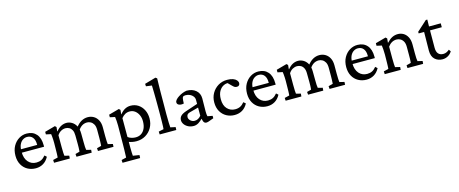

<svg xmlns="http://www.w3.org/2000/svg" viewBox="-47 -1394 5554 2325"><g transform="rotate(-15 2730.0 -231.5)"><path d="M242.2 7.8Q185.5 7.8 139.6 -17.6Q93.8 -43 67.4 -90.3Q41 -137.7 41 -202.1Q41 -271.5 69.3 -322.3Q97.7 -373 143.6 -400.9Q189.5 -428.7 242.2 -427.7Q318.4 -426.8 361.3 -377.4Q404.3 -328.1 404.3 -236.3V-218.8H104.5V-261.7H339.8L329.1 -249V-269.5Q329.1 -325.2 304.2 -356Q279.3 -386.7 234.4 -386.7Q207 -386.7 181.6 -370.6Q156.2 -354.5 140.6 -321.8Q125 -289.1 125 -239.3V-227.5Q125 -147.5 164.6 -102.5Q204.1 -57.6 266.6 -57.6Q301.8 -57.6 328.6 -70.8Q355.5 -84 380.9 -115.2L405.3 -92.8Q377.9 -42 335.9 -17.1Q293.9 7.8 242.2 7.8Z M470.7 0 468.8 -35.2 529.3 -49.8Q530.3 -56.6 530.8 -67.4Q531.2 -78.1 532.2 -98.6Q533.2 -119.1 533.2 -154.3L534.2 -230.5Q534.2 -251 533.2 -272.5Q532.2 -293.9 530.3 -313Q528.3 -332 526.4 -343.8L463.9 -357.4V-389.6L594.7 -425.8L611.3 -410.2L606.4 -357.4L609.4 -356.4Q639.6 -394.5 671.9 -411.1Q704.1 -427.7 739.3 -427.7Q773.4 -427.7 805.7 -409.2Q837.9 -390.6 858.9 -352.5Q879.9 -314.5 879.9 -254.9L880.9 -151.4Q880.9 -116.2 882.3 -88.4Q883.8 -60.5 886.7 -49.8L945.3 -35.2L942.4 0H752L749 -35.2L802.7 -49.8Q803.7 -57.6 804.7 -69.3Q805.7 -81.1 806.2 -99.6Q806.6 -118.2 806.6 -144.5L805.7 -252Q805.7 -293.9 792.5 -319.3Q779.3 -344.7 757.8 -356.4Q736.3 -368.2 711.9 -368.2Q682.6 -368.2 655.8 -353.5Q628.9 -338.9 608.4 -307.6V-161.1Q608.4 -116.2 609.9 -88.4Q611.3 -60.5 613.3 -49.8L670.9 -35.2L668 0ZM1021.5 0 1018.6 -35.2 1074.2 -49.8Q1075.2 -57.6 1075.7 -69.3Q1076.2 -81.1 1077.1 -99.6Q1078.1 -118.2 1078.1 -144.5V-251Q1078.1 -293.9 1063.5 -319.3Q1048.8 -344.7 1026.9 -356.4Q1004.9 -368.2 982.4 -368.2Q948.2 -368.2 920.4 -351.6Q892.6 -335 870.1 -300.8L851.6 -336.9Q885.7 -383.8 924.3 -405.8Q962.9 -427.7 1005.9 -427.7Q1046.9 -427.7 1080.1 -408.2Q1113.3 -388.7 1132.8 -351.6Q1152.3 -314.5 1152.3 -261.7V-151.4Q1152.3 -116.2 1153.8 -88.4Q1155.3 -60.5 1157.2 -49.8L1217.8 -35.2L1215.8 0Z M1271.5 214.8 1269.5 179.7 1330.1 165Q1330.1 160.2 1330.6 148.4Q1331.1 136.7 1331.5 116.7Q1332 96.7 1333 69.3Q1334 42 1334 5.9L1335.9 -235.4Q1335.9 -264.6 1333.5 -295.4Q1331.1 -326.2 1328.1 -343.8L1265.6 -357.4V-389.6L1396.5 -425.8L1413.1 -410.2L1408.2 -356.4H1411.1Q1438.5 -391.6 1471.2 -409.7Q1503.9 -427.7 1542 -427.7Q1595.7 -427.7 1637.2 -400.9Q1678.7 -374 1702.6 -327.1Q1726.6 -280.3 1726.6 -220.7Q1726.6 -155.3 1697.3 -104Q1668 -52.7 1617.7 -22.9Q1567.4 6.8 1503.9 6.8Q1480.5 6.8 1455.6 2.4Q1430.7 -2 1410.2 -9.8V63.5Q1410.2 100.6 1411.6 126.5Q1413.1 152.3 1414.1 165L1494.1 177.7L1492.2 214.8ZM1506.8 -41Q1546.9 -41 1576.2 -60.1Q1605.5 -79.1 1622.6 -115.2Q1639.6 -151.4 1640.6 -202.1Q1641.6 -249 1625 -285.2Q1608.4 -321.3 1580.1 -342.3Q1551.8 -363.3 1514.6 -363.3Q1483.4 -363.3 1457.5 -349.1Q1431.6 -335 1410.2 -307.6V-71.3Q1428.7 -56.6 1454.6 -48.8Q1480.5 -41 1506.8 -41Z M1794.9 0 1793 -36.1 1856.4 -49.8Q1858.4 -60.5 1858.9 -82.5Q1859.4 -104.5 1860.4 -141.6Q1861.3 -178.7 1861.3 -232.4V-354.5Q1861.3 -390.6 1860.8 -429.7Q1860.4 -468.8 1859.9 -503.9Q1859.4 -539.1 1858.4 -564Q1857.4 -588.9 1857.4 -596.7L1785.2 -606.4L1783.2 -637.7L1922.9 -677.7L1941.4 -664.1Q1940.4 -622.1 1939.5 -581.5Q1938.5 -541 1938 -491.2Q1937.5 -441.4 1937.5 -371.1L1936.5 -213.9Q1936.5 -156.2 1938 -109.9Q1939.5 -63.5 1941.4 -49.8L2004.9 -36.1L2002.9 0Z M2221.7 7.8Q2182.6 7.8 2152.3 -7.8Q2122.1 -23.4 2105 -47.9Q2087.9 -72.3 2087.9 -98.6Q2087.9 -130.9 2108.9 -152.3Q2129.9 -173.8 2179.7 -190.4L2328.1 -240.2V-290Q2328.1 -314.5 2313.5 -334.5Q2298.8 -354.5 2274.4 -366.2Q2250 -377.9 2219.7 -377.9Q2195.3 -377.9 2186.5 -367.7Q2177.7 -357.4 2175.8 -327.1L2173.8 -286.1Q2138.7 -278.3 2114.3 -288.6Q2089.8 -298.8 2089.8 -322.3Q2089.8 -338.9 2104.5 -355.5Q2119.1 -372.1 2142.6 -387.2Q2166 -402.3 2192.9 -413.1Q2219.7 -423.8 2246.1 -427.7Q2317.4 -427.7 2361.3 -390.1Q2405.3 -352.5 2406.2 -290L2404.3 -126Q2404.3 -108.4 2405.8 -90.3Q2407.2 -72.3 2410.2 -63.5L2472.7 -51.8V-21.5L2424.8 -3.9Q2411.1 2 2399.4 4.9Q2387.7 7.8 2379.9 7.8Q2349.6 7.8 2340.8 -26.4L2330.1 -64.5H2344.7Q2312.5 -28.3 2282.7 -10.3Q2252.9 7.8 2221.7 7.8ZM2248 -49.8Q2270.5 -49.8 2290.5 -60.1Q2310.5 -70.3 2328.1 -91.8V-194.3L2218.8 -165Q2195.3 -159.2 2185.1 -146.5Q2174.8 -133.8 2174.8 -114.3Q2174.8 -89.8 2196.8 -69.8Q2218.8 -49.8 2248 -49.8Z M2734.4 7.8Q2679.7 7.8 2633.8 -17.1Q2587.9 -42 2560.5 -89.4Q2533.2 -136.7 2533.2 -202.1Q2533.2 -265.6 2562 -316.4Q2590.8 -367.2 2640.6 -397.5Q2690.4 -427.7 2753.9 -427.7Q2796.9 -427.7 2826.2 -417Q2855.5 -406.2 2870.6 -388.7Q2885.7 -371.1 2885.7 -351.6Q2885.7 -335.9 2876 -325.7Q2866.2 -315.4 2848.6 -315.4Q2832 -315.4 2821.3 -321.3Q2810.5 -327.1 2793 -344.7L2743.2 -394.5L2778.3 -384.8Q2739.3 -393.6 2703.1 -377.4Q2667 -361.3 2643.6 -321.8Q2620.1 -282.2 2620.1 -219.7Q2620.1 -141.6 2659.7 -99.6Q2699.2 -57.6 2758.8 -57.6Q2795.9 -57.6 2822.8 -71.3Q2849.6 -85 2874 -115.2L2900.4 -92.8Q2873 -42 2831.1 -17.1Q2789.1 7.8 2734.4 7.8Z M3145.5 7.8Q3088.9 7.8 3043 -17.6Q2997.1 -43 2970.7 -90.3Q2944.3 -137.7 2944.3 -202.1Q2944.3 -271.5 2972.7 -322.3Q3001 -373 3046.9 -400.9Q3092.8 -428.7 3145.5 -427.7Q3221.7 -426.8 3264.6 -377.4Q3307.6 -328.1 3307.6 -236.3V-218.8H3007.8V-261.7H3243.2L3232.4 -249V-269.5Q3232.4 -325.2 3207.5 -356Q3182.6 -386.7 3137.7 -386.7Q3110.4 -386.7 3085 -370.6Q3059.6 -354.5 3043.9 -321.8Q3028.3 -289.1 3028.3 -239.3V-227.5Q3028.3 -147.5 3067.9 -102.5Q3107.4 -57.6 3169.9 -57.6Q3205.1 -57.6 3231.9 -70.8Q3258.8 -84 3284.2 -115.2L3308.6 -92.8Q3281.2 -42 3239.3 -17.1Q3197.3 7.8 3145.5 7.8Z M3374 0 3372.1 -35.2 3432.6 -49.8Q3433.6 -56.6 3434.1 -67.4Q3434.6 -78.1 3435.5 -98.6Q3436.5 -119.1 3436.5 -154.3L3437.5 -230.5Q3437.5 -251 3436.5 -272.5Q3435.5 -293.9 3433.6 -313Q3431.6 -332 3429.7 -343.8L3367.2 -357.4V-389.6L3498 -425.8L3514.6 -410.2L3509.8 -357.4L3512.7 -356.4Q3543 -394.5 3575.2 -411.1Q3607.4 -427.7 3642.6 -427.7Q3676.8 -427.7 3709 -409.2Q3741.2 -390.6 3762.2 -352.5Q3783.2 -314.5 3783.2 -254.9L3784.2 -151.4Q3784.2 -116.2 3785.6 -88.4Q3787.1 -60.5 3790 -49.8L3848.6 -35.2L3845.7 0H3655.3L3652.3 -35.2L3706.1 -49.8Q3707 -57.6 3708 -69.3Q3709 -81.1 3709.5 -99.6Q3710 -118.2 3710 -144.5L3709 -252Q3709 -293.9 3695.8 -319.3Q3682.6 -344.7 3661.1 -356.4Q3639.6 -368.2 3615.2 -368.2Q3585.9 -368.2 3559.1 -353.5Q3532.2 -338.9 3511.7 -307.6V-161.1Q3511.7 -116.2 3513.2 -88.4Q3514.6 -60.5 3516.6 -49.8L3574.2 -35.2L3571.3 0ZM3924.8 0 3921.9 -35.2 3977.5 -49.8Q3978.5 -57.6 3979 -69.3Q3979.5 -81.1 3980.5 -99.6Q3981.4 -118.2 3981.4 -144.5V-251Q3981.4 -293.9 3966.8 -319.3Q3952.1 -344.7 3930.2 -356.4Q3908.2 -368.2 3885.7 -368.2Q3851.6 -368.2 3823.7 -351.6Q3795.9 -335 3773.4 -300.8L3754.9 -336.9Q3789.1 -383.8 3827.6 -405.8Q3866.2 -427.7 3909.2 -427.7Q3950.2 -427.7 3983.4 -408.2Q4016.6 -388.7 4036.1 -351.6Q4055.7 -314.5 4055.7 -261.7V-151.4Q4055.7 -116.2 4057.1 -88.4Q4058.6 -60.5 4060.5 -49.8L4121.1 -35.2L4119.1 0Z M4388.7 7.8Q4332 7.8 4286.1 -17.6Q4240.2 -43 4213.9 -90.3Q4187.5 -137.7 4187.5 -202.1Q4187.5 -271.5 4215.8 -322.3Q4244.1 -373 4290 -400.9Q4335.9 -428.7 4388.7 -427.7Q4464.8 -426.8 4507.8 -377.4Q4550.8 -328.1 4550.8 -236.3V-218.8H4251V-261.7H4486.3L4475.6 -249V-269.5Q4475.6 -325.2 4450.7 -356Q4425.8 -386.7 4380.9 -386.7Q4353.5 -386.7 4328.1 -370.6Q4302.7 -354.5 4287.1 -321.8Q4271.5 -289.1 4271.5 -239.3V-227.5Q4271.5 -147.5 4311 -102.5Q4350.6 -57.6 4413.1 -57.6Q4448.2 -57.6 4475.1 -70.8Q4502 -84 4527.3 -115.2L4551.8 -92.8Q4524.4 -42 4482.4 -17.1Q4440.4 7.8 4388.7 7.8Z M4616.2 0 4614.3 -35.2 4674.8 -49.8Q4675.8 -56.6 4676.3 -68.4Q4676.8 -80.1 4677.7 -100.6Q4678.7 -121.1 4678.7 -154.3L4679.7 -229.5Q4679.7 -261.7 4677.2 -293.9Q4674.8 -326.2 4671.9 -343.8L4609.4 -357.4V-389.6L4740.2 -425.8L4756.8 -410.2L4752 -358.4L4754.9 -357.4Q4789.1 -394.5 4822.3 -411.1Q4855.5 -427.7 4894.5 -427.7Q4930.7 -427.7 4962.4 -409.7Q4994.1 -391.6 5014.2 -354Q5034.2 -316.4 5034.2 -259.8V-151.4Q5034.2 -116.2 5035.6 -87.9Q5037.1 -59.6 5040 -49.8L5100.6 -35.2L5097.7 0H4901.4L4899.4 -35.2L4956.1 -49.8Q4957 -57.6 4958 -69.3Q4959 -81.1 4959.5 -99.6Q4960 -118.2 4960 -144.5V-250Q4960 -293.9 4944.8 -319.8Q4929.7 -345.7 4907.2 -356.9Q4884.8 -368.2 4861.3 -368.2Q4829.1 -368.2 4801.8 -352.5Q4774.4 -336.9 4753.9 -307.6V-161.1Q4753.9 -115.2 4755.4 -87.9Q4756.8 -60.5 4758.8 -49.8L4819.3 -35.2L4816.4 0Z M5460 -60.5Q5441.4 -28.3 5409.2 -10.3Q5377 7.8 5341.8 7.8Q5283.2 7.8 5244.6 -28.3Q5206.1 -64.5 5206.1 -136.7L5209 -370.1H5140.6V-390.6L5266.6 -504.9H5285.2L5283.2 -392.6L5282.2 -152.3Q5282.2 -101.6 5304.2 -77.1Q5326.2 -52.7 5366.2 -52.7Q5388.7 -52.7 5407.7 -62Q5426.8 -71.3 5442.4 -85ZM5248 -370.1V-418.9H5430.7V-370.1Z"/></g></svg>

Font: Crimson Pro ExtraLight
Style: Regular
Weight: 400
Version: Version 1.002